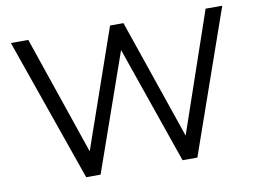

<svg xmlns="http://www.w3.org/2000/svg" viewBox="-76 -818 1253 932"><g transform="rotate(-10 550.5 -352.5)"><path d="M277 0 30 -705H116L333 -70H298L519 -705H585L803 -70H772L990 -705H1072L825 0H752L540 -610H562L348 0Z"/></g></svg>

Font: Nunito Sans 12pt ExtraLight 12pt
Style: Regular
Weight: 400
Version: Version 3.101;gftools[0.9.27]